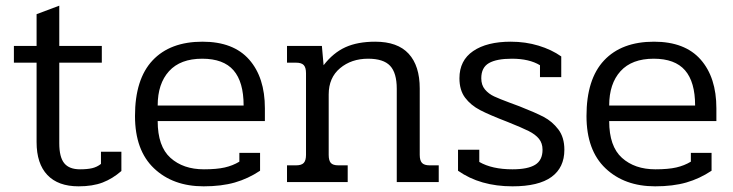

<svg xmlns="http://www.w3.org/2000/svg" viewBox="-20 -642 2585 677"><path d="M109 -141V-421H29V-480H109V-592L189 -622V-480H339V-421H189V-137Q189 -88 206.5 -66.5Q224 -45 262 -45Q288 -45 305 -49Q322 -53 336 -64V-107H408V-39Q377 -12 342 1.5Q307 15 257 15Q185 15 147 -25Q109 -65 109 -141Z M456 -233Q456 -363 518 -429Q580 -495 694 -495Q803 -495 858.5 -432Q914 -369 914 -260V-215H536Q536 -126 581 -85.5Q626 -45 699 -45Q744 -45 772.5 -51.5Q801 -58 824 -72V-103H897V-40Q855 -12 808 1.5Q761 15 698 15Q590 15 523 -48.5Q456 -112 456 -233ZM839 -270Q839 -353 803.5 -394Q768 -435 693 -435Q616 -435 576 -391Q536 -347 536 -270Z M992 -59H1024Q1043 -59 1051 -67.5Q1059 -76 1059 -96V-384Q1059 -404 1051 -412.5Q1043 -421 1024 -421H992V-480H1115L1121 -412Q1155 -456 1198 -475.5Q1241 -495 1303 -495Q1382 -495 1421 -452.5Q1460 -410 1460 -330V-96Q1460 -76 1468 -67.5Q1476 -59 1495 -59H1527V0H1379V-329Q1379 -385 1355.5 -410Q1332 -435 1278 -435Q1219 -435 1179 -401.5Q1139 -368 1139 -309V-96Q1139 -76 1146.5 -67.5Q1154 -59 1173 -59H1206V0H992Z M1595 -40V-114H1670V-71Q1715 -45 1787 -45Q1841 -45 1867 -61Q1893 -77 1893 -114Q1893 -137 1880.5 -152.5Q1868 -168 1844 -180Q1820 -192 1770 -212Q1705 -237 1672.5 -254Q1640 -271 1620 -297.5Q1600 -324 1600 -366Q1600 -429 1648.5 -462Q1697 -495 1781 -495Q1833 -495 1879 -481Q1925 -467 1959 -443V-370H1884V-412Q1846 -435 1785 -435Q1731 -435 1704 -419.5Q1677 -404 1677 -366Q1677 -342 1690 -326.5Q1703 -311 1722.5 -302Q1742 -293 1777 -280Q1807 -269 1812 -267Q1868 -245 1897.5 -229.5Q1927 -214 1948.5 -186Q1970 -158 1970 -114Q1970 -51 1924.5 -18Q1879 15 1787 15Q1673 15 1595 -40Z M2048 -233Q2048 -363 2110 -429Q2172 -495 2286 -495Q2395 -495 2450.5 -432Q2506 -369 2506 -260V-215H2128Q2128 -126 2173 -85.5Q2218 -45 2291 -45Q2336 -45 2364.5 -51.5Q2393 -58 2416 -72V-103H2489V-40Q2447 -12 2400 1.5Q2353 15 2290 15Q2182 15 2115 -48.5Q2048 -112 2048 -233ZM2431 -270Q2431 -353 2395.5 -394Q2360 -435 2285 -435Q2208 -435 2168 -391Q2128 -347 2128 -270Z"/></svg>

Font: Pridi Light
Style: Regular
Weight: 300
Designer: Katatrad Team
Foundry: CadsonDemak
Version: Version 1.003